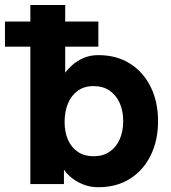

<svg xmlns="http://www.w3.org/2000/svg" viewBox="-20 -743 692 775"><path d="M377 -554.7V-656.2H0Q0 -645 0 -625.2Q0 -605.5 0 -585.7Q0 -565.9 0 -554.7ZM240.8 -251Q240.8 -292.5 254.3 -325.1Q267.9 -357.8 294 -376.7Q320.1 -395.5 357.6 -395.5Q395.4 -395.5 422.1 -377.4Q448.8 -359.3 463.1 -327.3Q477.3 -295.4 477.3 -253.9Q477.3 -212.4 463.1 -180.5Q448.8 -148.5 422.1 -130.4Q395.4 -112.3 357.6 -112.3Q321 -112.3 294.7 -129.7Q268.5 -147.1 254.6 -178.3Q240.8 -209.5 240.8 -251ZM102.5 -82Q102.5 -57.1 102.5 -38.6Q102.5 -20 102.5 -10Q102.5 0 102.5 0H238.1V-58.6Q246.5 -44.5 266.1 -27.8Q285.7 -11.1 314.2 0.8Q342.6 12.7 376.7 12.7Q451.1 12.7 505.2 -21.8Q559.3 -56.2 588.6 -116.4Q618 -176.6 618 -253.9Q618 -331.2 588.6 -391.4Q559.3 -451.6 505.2 -486Q451.1 -520.5 376.7 -520.5Q342.6 -520.5 316 -508.4Q289.5 -496.4 271.2 -479.9Q253 -463.5 243.2 -449.2V-722.7H102.5Z"/></svg>

Font: Giphurs SC
Style: Regular
Weight: 400
Version: Version 0.920